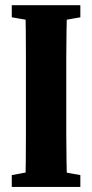

<svg xmlns="http://www.w3.org/2000/svg" viewBox="-20 -737 363 757"><path d="M26.4 0V-46.6L145.8 -68.7H175.3L296.8 -46.6V0ZM79.2 0Q81.2 -51 81.7 -102.4Q82.2 -153.7 82.2 -206Q82.2 -258.2 82.2 -310V-406.3Q82.2 -458.1 82.2 -510Q82.2 -561.8 81.7 -613.7Q81.2 -665.6 79.2 -716.5H244.3Q243.3 -666.5 242.3 -614.7Q241.3 -562.9 241.3 -511.1Q241.3 -459.3 241.3 -406.3V-310Q241.3 -258.3 241.3 -206.3Q241.3 -154.3 242.3 -102.8Q243.3 -51.3 244.3 0ZM26.4 -668.8V-716.5H296.8V-668.8L177.4 -647.8H148.2Z"/></svg>

Font: Source Serif 4 Variable
Style: Regular
Weight: 400
Designer: Frank Grießhammer
Foundry: Adobe
Version: Version 4.005;hotconv 1.1.0;makeotfexe 2.6.0